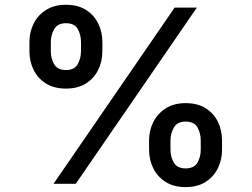

<svg xmlns="http://www.w3.org/2000/svg" viewBox="-20 -759 1039 793"><path d="M252.4 -393.1Q203.6 -393.1 169.9 -414.1Q136.2 -435.1 118.9 -470.2Q101.6 -505.4 101.6 -547.4V-585.4Q101.6 -627 119.1 -661.9Q136.7 -696.8 170.4 -718Q204.1 -739.3 252.4 -739.3Q301.8 -739.3 335.2 -718Q368.7 -696.8 385.7 -661.9Q402.8 -627 402.8 -585.4V-547.4Q402.8 -505.4 385.5 -470.2Q368.2 -435.1 334.7 -414.1Q301.3 -393.1 252.4 -393.1ZM252.4 -469.7Q287.1 -469.7 300.8 -493.7Q314.5 -517.6 314.5 -547.4V-585.4Q314.5 -614.7 301.3 -638.9Q288.1 -663.1 252.4 -663.1Q217.8 -663.1 203.9 -638.7Q189.9 -614.3 189.9 -585.4V-547.4Q189.9 -517.6 203.6 -493.7Q217.3 -469.7 252.4 -469.7ZM746.6 13.7Q697.8 13.7 664.1 -7.6Q630.4 -28.8 613 -64Q595.7 -99.1 595.7 -140.6V-178.7Q595.7 -220.7 613.5 -255.6Q631.3 -290.5 665 -311.8Q698.7 -333 746.6 -333Q796.4 -333 829.8 -311.8Q863.3 -290.5 880.1 -255.6Q897 -220.7 897 -178.7V-140.6Q897 -98.6 879.6 -63.7Q862.3 -28.8 829.1 -7.6Q795.9 13.7 746.6 13.7ZM746.6 -63.5Q781.7 -63.5 795.4 -87.2Q809.1 -110.8 809.1 -140.6V-178.7Q809.1 -208 795.9 -232.4Q782.7 -256.8 746.6 -256.8Q712.4 -256.8 698.2 -232.2Q684.1 -207.5 684.1 -178.7V-140.6Q684.1 -110.8 698 -87.2Q711.9 -63.5 746.6 -63.5ZM201.2 0 701.2 -727.5H793L293 0Z"/></svg>

Font: Inter Cardless
Style: Medium
Weight: 500
Designer: Rasmus Andersson
Foundry: rsms
Version: Version 4.001;git-9221beed3